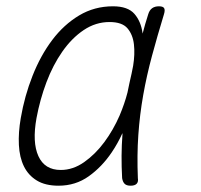

<svg xmlns="http://www.w3.org/2000/svg" viewBox="-20 -580 640 610"><path d="M166 10Q124 10 97 -6.5Q70 -23 56 -51.5Q42 -80 40 -119.5Q38 -159 46 -205Q58 -275 83.5 -339.5Q109 -404 146 -453Q183 -502 231.5 -531Q280 -560 339 -560Q386 -560 407 -536Q428 -512 433 -474V-473Q441 -504 451 -535Q455 -548 463.5 -554Q472 -560 485 -560Q498 -560 501.5 -554Q505 -548 501 -535Q480 -466 463 -403Q446 -340 435 -278Q424 -216 419.5 -151.5Q415 -87 418 -14Q420 -2 414 4Q408 10 395 10Q382 10 376 4Q370 -2 368 -14Q364 -87 369 -152V-157Q354 -124 335 -96Q304 -50 262 -20Q220 10 166 10ZM173 -40Q212 -40 247.5 -65Q283 -90 311.5 -128.5Q340 -167 360 -213Q376 -251 385 -286Q391 -316 398 -346Q400 -358 403 -371Q409 -408 405.5 -439Q402 -470 385 -490Q368 -510 328 -510Q284 -510 246 -484.5Q208 -459 178 -416Q148 -373 127.5 -318.5Q107 -264 96 -205Q82 -128 102 -84Q122 -40 173 -40Z"/></svg>

Font: Maple Mono NL Thin
Style: Italic
Weight: 250
Italic angle: -10°
Monospace: yes
Designer: subframe7536
Version: Version 7.000